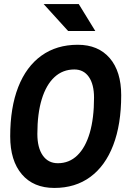

<svg xmlns="http://www.w3.org/2000/svg" viewBox="-20 -926 626 956"><path d="M250.5 9.8Q146.7 9.8 88.8 -58.1Q30.8 -126.1 30.8 -247.1Q30.8 -390.4 70.8 -492.6Q110.8 -594.7 186.3 -648.9Q261.7 -703.1 367.2 -703.1Q469 -703.1 526.3 -636.7Q583.5 -570.2 583.5 -451.7Q583.5 -306.8 543.9 -203.5Q504.4 -100.1 429.9 -45.2Q355.4 9.8 250.5 9.8ZM268.1 -113.3Q324.6 -113.3 364.9 -152.2Q405.3 -191 426.8 -264Q448.2 -336.9 448.2 -439.5Q448.2 -505.8 422.5 -542.9Q396.7 -580.1 350.1 -580.1Q292.4 -580.1 251.2 -542Q210 -503.9 188 -432.2Q166 -360.4 166 -259.3Q166 -190.5 193 -151.9Q220 -113.3 268.1 -113.3ZM319.3 -771.5 197.3 -905.8H372.1L454.6 -771.5Z"/></svg>

Font: Cascadia Mono NF
Style: Italic
Weight: 400
Italic angle: -10°
Monospace: yes
Designer: Aaron Bell
Foundry: Saja Typeworks
Version: Version 2404.023